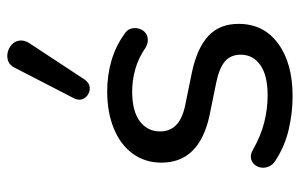

<svg xmlns="http://www.w3.org/2000/svg" viewBox="-167 -641 817 523"><g transform="rotate(-90 241.5 -379.5)"><path d="M241 9Q196 9 150.5 -1.5Q105 -12 65 -38Q54 -45 49.5 -55.5Q45 -66 46.5 -76.5Q48 -87 55 -95Q62 -103 72.5 -104.5Q83 -106 95 -99Q134 -77 170.5 -68Q207 -59 243 -59Q298 -59 326 -79Q354 -99 354 -132Q354 -160 335.5 -175.5Q317 -191 278 -199L185 -218Q123 -232 91.5 -264.5Q60 -297 60 -348Q60 -393 84.5 -426.5Q109 -460 153 -478Q197 -496 254 -496Q298 -496 337.5 -484.5Q377 -473 409 -450Q421 -443 424.5 -432.5Q428 -422 425.5 -411.5Q423 -401 416 -394Q409 -387 398 -385.5Q387 -384 374 -391Q345 -411 314.5 -419.5Q284 -428 254 -428Q200 -428 172.5 -407Q145 -386 145 -352Q145 -326 161.5 -309Q178 -292 214 -284L307 -265Q372 -251 405 -220.5Q438 -190 438 -138Q438 -70 384.5 -30.5Q331 9 241 9ZM286 -557Q278 -546 267.5 -544Q257 -542 247 -547.5Q237 -553 233 -563Q229 -573 235 -586L317 -745Q324 -761 336 -765.5Q348 -770 360.5 -767Q373 -764 382 -755.5Q391 -747 392.5 -734.5Q394 -722 386 -709Z"/></g></svg>

Font: Nunito ExtraLight Medium
Style: Regular
Weight: 500
Version: Version 3.602